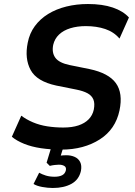

<svg xmlns="http://www.w3.org/2000/svg" viewBox="-20 -735 674 956"><path d="M284 10Q232 10 184.5 3Q137 -4 100 -19Q63 -34 39 -54L86 -159Q111 -140 144 -126Q177 -112 215.5 -106Q254 -100 295 -100Q339 -100 370.5 -110.5Q402 -121 421.5 -141Q441 -161 447 -189Q453 -220 445 -239.5Q437 -259 416 -270.5Q395 -282 360 -289L260 -309Q163 -330 132.5 -386.5Q102 -443 118 -522Q127 -569 153.5 -605Q180 -641 220 -665.5Q260 -690 310.5 -702.5Q361 -715 418 -715Q490 -715 541.5 -697.5Q593 -680 622 -648L575 -543Q547 -576 504 -590.5Q461 -605 407 -605Q365 -605 330.5 -594.5Q296 -584 274 -563Q252 -542 245 -512Q237 -473 255.5 -447.5Q274 -422 327 -411L426 -391Q521 -371 557 -321Q593 -271 575 -185Q565 -138 540.5 -102Q516 -66 477 -41Q438 -16 390 -3Q342 10 284 10ZM243 201Q218 201 190.5 196Q163 191 147 181L175 125Q189 133 208 139Q227 145 252 145Q275 145 289.5 137.5Q304 130 308 113Q311 98 300.5 91.5Q290 85 273 85Q265 85 252 86.5Q239 88 228 91L212 75L241 -20H301L276 61L252 47Q262 42 278.5 40Q295 38 311 38Q333 38 351.5 46Q370 54 379 71.5Q388 89 383 116Q373 160 335.5 180.5Q298 201 243 201Z"/></svg>

Font: Nunito Sans 7pt SemiCondensed
Style: Bold Italic
Weight: 700
Width: 4
Italic angle: -9°
Designer: Vernon Adams
Foundry: Vernon Adams
Version: Version 3.101;gftools[0.9.27]